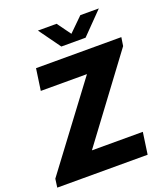

<svg xmlns="http://www.w3.org/2000/svg" viewBox="-175 -994 956 1102"><g transform="rotate(-20 303.5 -442.5)"><path d="M-17 0 -10 -52 366 -554H84L103 -686H624L616 -634L243 -133H554L535 0ZM282 -753 187 -885H301L375 -783H342L446 -885H559L430 -753Z"/></g></svg>

Font: Chivo Medium
Style: Bold Italic
Weight: 700
Italic angle: -8.05°
Version: Version 2.002